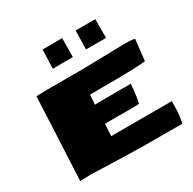

<svg xmlns="http://www.w3.org/2000/svg" viewBox="-206 -1183 1413 1407"><g transform="rotate(-30 500.0 -480.0)"><path d="M944.3 11.7Q886.2 11.2 840.6 11.2Q794.9 11.2 749 11Q703.1 10.7 643.6 10.7Q609.9 10.7 563.2 9.8Q516.6 8.8 464.6 7.6Q412.6 6.3 363 4.6Q313.5 2.9 272.7 1.7Q231.9 0.5 207.8 -0.5Q183.6 -1.5 183.6 -1.5L85.4 1Q85.4 1 86.9 -28.1Q88.4 -57.1 90.8 -106Q93.3 -154.8 96.2 -216.1Q99.1 -277.3 102.3 -343Q105.5 -408.7 108.4 -470.5Q111.3 -532.2 113.5 -582.5Q115.7 -632.8 117.2 -663.8Q118.7 -694.8 118.7 -697.3Q134.8 -697.8 144 -698Q153.3 -698.2 164.1 -698.5Q174.8 -698.7 195.3 -699.7H509.3L859.9 -707.5Q882.8 -707.5 908.2 -706.8Q933.6 -706.1 955.6 -701.2L935.5 -522Q836.9 -513.2 713.6 -512.7Q590.3 -512.2 464.8 -511.2Q462.9 -495.6 462.2 -475.6Q461.4 -455.6 459 -429.7Q522.9 -430.7 582.5 -430.9Q642.1 -431.2 686.5 -431.2Q695.3 -431.2 704.6 -430.9Q713.9 -430.7 723.6 -430.7Q733.4 -430.7 743.2 -431.2Q752.9 -431.6 762.7 -433.1V-429.2Q762.7 -417 759.8 -387.7Q756.8 -358.4 752.2 -326.4Q747.6 -294.4 741.7 -273.4Q740.2 -272.9 715.3 -272.2Q690.4 -271.5 620.1 -271.5Q603 -271.5 582.8 -271.7Q562.5 -272 539.1 -272Q517.6 -272 496.1 -272Q474.6 -272 452.6 -271.5L447.3 -170.4H960Q960 -120.6 958.3 -90.1Q956.5 -59.6 954.1 -41.5Q951.7 -23.4 949 -11.7Q946.3 0 944.3 11.7ZM327.6 -812Q323.2 -812 323.2 -814.9V-816.4L329.1 -971.2H341.3Q376 -971.2 415 -971.7Q454.1 -972.2 487.3 -972.2H495.1L493.2 -813Q444.3 -813 405.5 -812.5Q366.7 -812 327.6 -812ZM605 -813 608.4 -971.2H774.4V-812.5Z"/></g></svg>

Font: Seymour One
Style: Regular
Weight: 400
Designer: Vernon Adams
Foundry: Vernon Adams
Version: Version 1.100; ttfautohint (v1.8.4.7-5d5b);gftools[0.9.33]